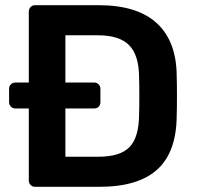

<svg xmlns="http://www.w3.org/2000/svg" viewBox="-20 -720 758 740"><path d="M115 0Q105 0 98 -7Q91 -14 91 -24V-302H39Q29 -302 22 -309Q15 -316 15 -326V-378Q15 -388 22 -395Q29 -402 39 -402H91V-675Q91 -686 98 -693Q105 -700 115 -700H360Q509 -700 584.5 -630.5Q660 -561 661 -428Q662 -400 662 -351Q662 -301 661 -273Q660 -134 586.5 -67Q513 0 363 0ZM360 -116Q443 -116 479 -153Q515 -190 516 -276Q517 -304 517 -351Q517 -397 516 -425Q515 -508 477.5 -546Q440 -584 357 -584H232V-402H343Q353 -402 360 -395Q367 -388 367 -378V-326Q367 -316 360.5 -309Q354 -302 343 -302H232V-116Z"/></svg>

Font: Rubik AZ
Style: Regular
Weight: 500
Designer: Hubert and Fischer
Foundry: Hubert & Fischer
Version: Version 2.000